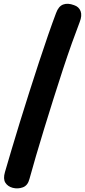

<svg xmlns="http://www.w3.org/2000/svg" viewBox="-20 -870 459 1038"><path d="M283 -799.2Q296.2 -836 321.3 -845.5Q346.3 -855 380.2 -842.2Q406.6 -833.6 415.7 -809.7Q424.8 -785.9 410.6 -750.1Q392.7 -703.9 369.2 -638.2Q345.8 -572.6 320.3 -495.2Q294.9 -417.9 269.1 -335.9Q243.2 -253.9 218.9 -174.5Q194.6 -95.1 174.1 -25.2Q153.7 44.7 139.2 97.6Q130.1 133.3 103.2 142.9Q76.3 152.6 48.7 145.4Q21.6 138.1 8.8 117.5Q-3.9 96.9 6.8 60.3Q21.2 9.8 42.1 -59.7Q62.9 -129.2 87.2 -208.6Q111.6 -288 138.2 -371.2Q164.8 -454.3 190.7 -533.6Q216.7 -612.9 240.5 -681.4Q264.3 -749.9 283 -799.2Z"/></svg>

Font: Playpen Sans Arabic
Style: Regular
Weight: 400
Designer: Azza Alameddine, Laura Meseguer, Veronika Burian, José Scaglione
Foundry: TypeTogether
Version: Version 2.000